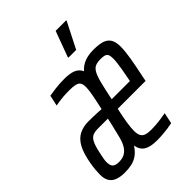

<svg xmlns="http://www.w3.org/2000/svg" viewBox="-219 -814 925 925"><g transform="rotate(-45 243.5 -351.5)"><path d="M80 8Q54 8 33 1Q12 -6 0.5 -23Q-11 -40 -11 -68Q-11 -83 -9.5 -101.5Q-8 -120 -4 -143Q6 -199 23.5 -231Q41 -263 68 -277Q95 -291 132 -291Q147 -291 161 -290.5Q175 -290 189.5 -289.5Q204 -289 218 -288L228 -335Q234 -363 237 -383Q240 -403 240 -417Q240 -436 233.5 -445.5Q227 -455 212 -458.5Q197 -462 171 -462Q149 -462 131 -460.5Q113 -459 100 -457Q87 -455 77 -453L89 -508Q102 -510 130 -514Q158 -518 194 -518Q231 -518 253.5 -509Q276 -500 287 -477Q307 -499 332.5 -508.5Q358 -518 393 -518Q432 -518 454 -510Q476 -502 486 -484Q496 -466 496 -436Q496 -406 488.5 -361Q481 -316 468 -256L464 -234H274Q264 -189 259 -157Q254 -125 254 -103Q254 -83 260 -70.5Q266 -58 280.5 -53Q295 -48 318 -48Q331 -48 350.5 -49.5Q370 -51 388.5 -54Q407 -57 419 -59L407 -3Q394 0 376.5 2.5Q359 5 339.5 6.5Q320 8 300 8Q256 8 233 -6Q210 -20 204 -53Q187 -27 168 -14Q149 -1 128 3.5Q107 8 80 8ZM97 -48Q123 -48 139.5 -58.5Q156 -69 166.5 -88Q177 -107 184 -136Q191 -165 200 -202L207 -234H139Q119 -234 105 -228.5Q91 -223 81 -204Q71 -185 63 -146Q59 -128 56.5 -114.5Q54 -101 54 -91Q54 -67 64 -57.5Q74 -48 97 -48ZM286 -287H410L413 -303Q419 -332 422.5 -354Q426 -376 428 -392Q430 -408 430 -420Q430 -439 425.5 -447.5Q421 -456 411.5 -459Q402 -462 387 -462Q364 -462 350 -456.5Q336 -451 326 -433.5Q316 -416 307 -381Q298 -346 286 -287ZM280 -576V-581L328 -711H400L399 -706L333 -576Z"/></g></svg>

Font: Saira UltraCondensed Medium
Style: Italic
Weight: 500
Width: 1
Italic angle: -12°
Designer: Hector Gatti with collaboration of the Omnibus-Type team
Foundry: Omnibus-Type
Version: Version 1.101